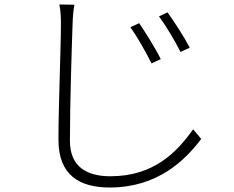

<svg xmlns="http://www.w3.org/2000/svg" viewBox="-20 -784 1040 854"><path d="M599 -681 560 -663C590 -621 631 -549 654 -502L695 -521C671 -571 622 -647 599 -681ZM725 -729 687 -711C718 -670 760 -599 783 -553L824 -572C799 -620 749 -697 725 -729ZM311 -763 244 -764C249 -740 251 -712 251 -682C251 -566 240 -318 240 -162C240 -3 336 50 468 50C682 50 804 -72 875 -166L839 -209C767 -107 664 0 471 0C366 0 291 -42 291 -158C291 -321 299 -566 303 -682C304 -711 306 -735 311 -763Z"/></svg>

Font: Noto Sans SC Light
Style: Regular
Weight: 300
Designer: Ryoko NISHIZUKA 西塚涼子 (kana, bopomofo & ideographs); Paul D. Hunt (Latin, Greek & Cyrillic); Sandoll Communications 산돌커뮤니
Foundry: Adobe
Version: Version 2.004;hotconv 1.0.118;makeotfexe 2.5.65603